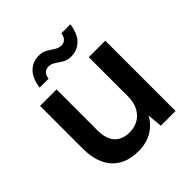

<svg xmlns="http://www.w3.org/2000/svg" viewBox="-191 -839 989 989"><g transform="rotate(-45 303.5 -344.0)"><path d="M258 12Q197 12 154 -12Q111 -36 87.5 -83.5Q64 -131 64 -202V-512H184V-215Q184 -152 212.5 -120.5Q241 -89 295 -89Q330 -89 358 -105Q386 -121 402.5 -152Q419 -183 419 -228V-512H539V0H432L424 -82Q402 -39 359 -13.5Q316 12 258 12ZM358 -578Q330 -578 310.5 -590Q291 -602 274 -613.5Q257 -625 237 -625Q220 -625 208.5 -614Q197 -603 194 -580H129Q138 -642 168 -671Q198 -700 242 -700Q270 -700 289.5 -688.5Q309 -677 326 -665.5Q343 -654 363 -654Q380 -654 391.5 -665.5Q403 -677 406 -699H472Q463 -638 432.5 -608Q402 -578 358 -578Z"/></g></svg>

Font: DM Sans 12pt SemiBold
Style: Regular
Weight: 600
Version: Version 4.004;gftools[0.9.30]